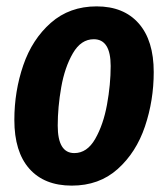

<svg xmlns="http://www.w3.org/2000/svg" viewBox="-20 -566 527 602"><path d="M25 -190Q25 -280 53 -361.5Q81 -443 139.5 -494.5Q198 -546 283 -546Q368 -546 415 -492.5Q462 -439 462 -340Q462 -251 434.5 -169.5Q407 -88 349 -36Q291 16 205 16Q119 16 72 -37Q25 -90 25 -190ZM327 -359Q327 -443 274 -443Q234 -443 208.5 -399Q183 -355 172 -292.5Q161 -230 161 -172Q161 -86 213 -86Q253 -86 278.5 -130.5Q304 -175 315.5 -238Q327 -301 327 -359Z"/></svg>

Font: Fira Sans Extra Condensed SemiBold
Style: Italic
Weight: 600
Width: 3
Italic angle: -8°
Designer: Carrois Corporate & Edenspiekermann AG
Foundry: Carrois Corporate GbR & Edenspiekermann AG
Version: Version 4.203